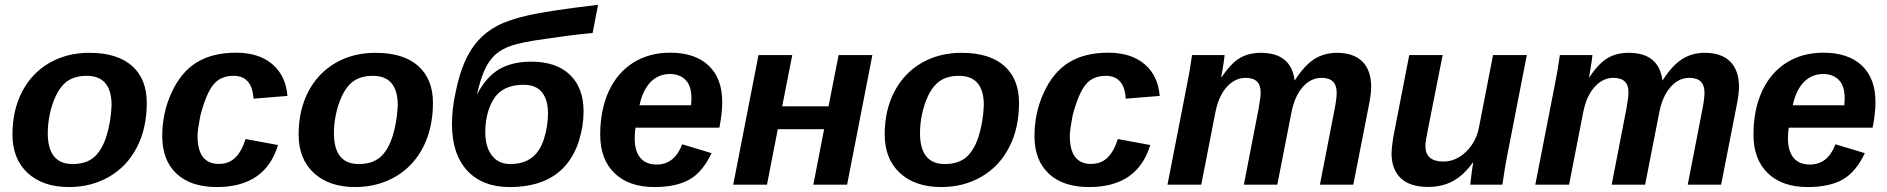

<svg xmlns="http://www.w3.org/2000/svg" viewBox="-20 -753 7696 783"><path d="M578.6 -333.5Q578.6 -283.2 568.8 -238Q559.1 -192.9 539.1 -153.8Q499 -75.2 426 -32.7Q353 9.8 261.2 9.8Q154.8 9.8 92.8 -47.6Q30.8 -105 30.8 -204.6Q30.8 -302.7 69.8 -378.4Q108.9 -454.1 180.4 -495.8Q252 -537.6 343.8 -537.6Q458.5 -537.6 518.6 -484.1Q578.6 -430.7 578.6 -333.5ZM435.1 -323.2Q435.1 -443.8 333.5 -443.8Q278.3 -443.8 245.1 -414.6Q223.1 -395 207.3 -361.1Q191.4 -327.1 183.1 -287.4Q174.8 -247.6 174.8 -210.4Q174.8 -147 200.2 -115.5Q225.6 -84 276.4 -84Q303.7 -84 325.4 -91.1Q347.2 -98.1 363.3 -111.8Q395 -139.2 413.3 -195.3Q431.6 -251.5 435.1 -323.2Z M872.6 -84.5Q913.1 -84.5 939.5 -110.1Q965.8 -135.7 981.4 -186L1113.8 -161.6Q1062 9.8 864.7 9.8Q757.3 9.8 699.5 -45.2Q641.6 -100.1 641.6 -197.8Q641.6 -293.5 680.2 -376.5Q718.8 -460 783 -499Q847.2 -538.1 942.9 -538.1Q1035.2 -538.1 1090.3 -491.5Q1145.5 -444.8 1152.3 -361.8L1013.7 -350.6Q1011.2 -397 990.7 -420.4Q970.2 -443.8 932.1 -443.8Q879.9 -443.8 850.3 -408Q820.8 -372.1 796.9 -280.8Q791.5 -252.4 788.6 -231.9Q785.6 -211.4 785.6 -198.7Q785.6 -84.5 872.6 -84.5Z M1745.6 -333.5Q1745.6 -283.2 1735.8 -238Q1726.1 -192.9 1706.1 -153.8Q1666 -75.2 1593 -32.7Q1520 9.8 1428.2 9.8Q1321.8 9.8 1259.8 -47.6Q1197.8 -105 1197.8 -204.6Q1197.8 -302.7 1236.8 -378.4Q1275.9 -454.1 1347.4 -495.8Q1418.9 -537.6 1510.7 -537.6Q1625.5 -537.6 1685.5 -484.1Q1745.6 -430.7 1745.6 -333.5ZM1602.1 -323.2Q1602.1 -443.8 1500.5 -443.8Q1445.3 -443.8 1412.1 -414.6Q1390.1 -395 1374.3 -361.1Q1358.4 -327.1 1350.1 -287.4Q1341.8 -247.6 1341.8 -210.4Q1341.8 -147 1367.2 -115.5Q1392.6 -84 1443.4 -84Q1470.7 -84 1492.4 -91.1Q1514.2 -98.1 1530.3 -111.8Q1562 -139.2 1580.3 -195.3Q1598.6 -251.5 1602.1 -323.2Z M2147 -501.5Q2248.5 -501.5 2304.2 -448Q2359.9 -394.5 2359.9 -298.3Q2359.9 -239.7 2341.1 -179.2Q2322.3 -118.7 2284.2 -75.7Q2208 9.8 2058.1 9.8Q1947.3 9.8 1885.3 -57.4Q1823.2 -124.5 1823.2 -248Q1823.2 -277.3 1826.9 -310.1Q1830.6 -342.8 1838.4 -378.4Q1853 -449.7 1875.2 -500.5Q1897.5 -551.3 1929.7 -587.4Q1961.9 -623.5 2008.1 -647.9Q2054.2 -672.4 2133.8 -690.4Q2173.3 -699.7 2244.6 -710.4Q2315.9 -721.2 2418.9 -733.4L2397 -618.7Q2346.7 -613.8 2298.8 -607.7Q2251 -601.6 2206.1 -594.7Q2155.8 -587.9 2120.8 -580.8Q2085.9 -573.7 2065.9 -566.9Q2025.9 -553.2 2000 -530.3Q1974.6 -506.8 1957.3 -469.7Q1939.9 -432.6 1924.8 -367.2Q1962.4 -439 2015.1 -470.2Q2067.9 -501.5 2147 -501.5ZM2116.2 -407.2Q2061 -407.2 2026.4 -383.8Q2005.9 -370.1 1991.9 -346.9Q1978 -323.7 1969.7 -294.9Q1959 -257.8 1959 -213.4Q1959 -154.3 1985.8 -119.1Q2012.7 -84 2061 -84Q2140.1 -84 2177.2 -140.6Q2189.9 -160.2 2198.2 -186Q2206.5 -211.9 2210.7 -239.3Q2214.8 -266.6 2214.8 -290Q2214.8 -346.7 2189.9 -377Q2165 -407.2 2116.2 -407.2Z M2571.8 -232.4Q2568.4 -215.3 2568.4 -189Q2568.4 -137.2 2591.1 -109.6Q2613.8 -82 2658.2 -82Q2694.3 -82 2720.2 -102.5Q2746.1 -123 2762.2 -164.6L2881.8 -128.4Q2845.2 -50.8 2791 -20.5Q2736.8 9.8 2648.9 9.8Q2544.9 9.8 2486.3 -46.6Q2427.7 -103 2427.7 -204.1Q2427.7 -305.2 2462.9 -381.3Q2498 -457 2562.7 -497.6Q2627.4 -538.1 2712.4 -538.1Q2814.5 -538.1 2869.9 -485.6Q2925.3 -433.1 2925.3 -337.4Q2925.3 -289.1 2913.6 -232.4ZM2587.9 -323.7H2798.3L2799.8 -351.1Q2799.8 -403.3 2775.6 -427.2Q2751.5 -451.2 2712.4 -451.2Q2665.5 -451.2 2633.5 -418.7Q2601.6 -386.2 2587.9 -323.7Z M3151.9 -226.1 3107.9 0H2970.2L3073.2 -528.3H3210.9L3169.9 -319.3H3358.9L3399.9 -528.3H3537.6L3434.6 0H3296.9L3340.8 -226.1Z M4135.7 -333.5Q4135.7 -283.2 4126 -238Q4116.2 -192.9 4096.2 -153.8Q4056.2 -75.2 3983.2 -32.7Q3910.2 9.8 3818.4 9.8Q3711.9 9.8 3649.9 -47.6Q3587.9 -105 3587.9 -204.6Q3587.9 -302.7 3627 -378.4Q3666 -454.1 3737.5 -495.8Q3809.1 -537.6 3900.9 -537.6Q4015.6 -537.6 4075.7 -484.1Q4135.7 -430.7 4135.7 -333.5ZM3992.2 -323.2Q3992.2 -443.8 3890.6 -443.8Q3835.4 -443.8 3802.2 -414.6Q3780.3 -395 3764.4 -361.1Q3748.5 -327.1 3740.2 -287.4Q3731.9 -247.6 3731.9 -210.4Q3731.9 -147 3757.3 -115.5Q3782.7 -84 3833.5 -84Q3860.8 -84 3882.6 -91.1Q3904.3 -98.1 3920.4 -111.8Q3952.1 -139.2 3970.5 -195.3Q3988.8 -251.5 3992.2 -323.2Z M4429.7 -84.5Q4470.2 -84.5 4496.6 -110.1Q4522.9 -135.7 4538.6 -186L4670.9 -161.6Q4619.1 9.8 4421.9 9.8Q4314.5 9.8 4256.6 -45.2Q4198.7 -100.1 4198.7 -197.8Q4198.7 -293.5 4237.3 -376.5Q4275.9 -460 4340.1 -499Q4404.3 -538.1 4500 -538.1Q4592.3 -538.1 4647.5 -491.5Q4702.6 -444.8 4709.5 -361.8L4570.8 -350.6Q4568.4 -397 4547.9 -420.4Q4527.3 -443.8 4489.3 -443.8Q4437 -443.8 4407.5 -408Q4377.9 -372.1 4354 -280.8Q4348.6 -252.4 4345.7 -231.9Q4342.8 -211.4 4342.8 -198.7Q4342.8 -84.5 4429.7 -84.5Z M5052.7 0 5112.8 -310.1Q5121.1 -356 5121.1 -376.5Q5121.1 -406.2 5105.7 -420.9Q5090.3 -435.5 5059.6 -435.5Q5016.6 -435.5 4983.2 -398.7Q4949.7 -361.8 4936.5 -294.9L4878.9 0H4741.2L4822.3 -415.5Q4832 -461.9 4841.3 -528.3H4974.1Q4974.1 -524.9 4971.7 -508.1Q4969.2 -491.2 4966.1 -471.4Q4962.9 -451.7 4960.4 -438H4961.9Q4999.5 -494.6 5035.9 -516.1Q5072.3 -537.6 5122.1 -537.6Q5245.6 -537.6 5259.8 -424.3Q5298.8 -485.4 5339.1 -511.5Q5379.4 -537.6 5432.6 -537.6Q5500 -537.6 5535.9 -502Q5571.8 -466.3 5571.8 -398.9Q5571.8 -368.2 5561.5 -318.8L5499 0H5362.8L5422.4 -306.2Q5431.2 -350.1 5431.2 -376.5Q5430.7 -406.2 5415.3 -420.9Q5399.9 -435.5 5369.6 -435.5Q5325.2 -435.5 5292.5 -397.9Q5259.8 -360.4 5247.1 -296.4L5189 0Z M5986.3 -90.3Q5949.2 -38.1 5905 -14.4Q5860.8 9.3 5804.2 9.3Q5730 9.3 5692.4 -26.4Q5654.8 -62 5654.8 -129.4Q5654.8 -137.7 5656.5 -153.1Q5658.2 -168.5 5660.6 -184.6Q5663.1 -200.7 5665 -209.5L5727.1 -528.3H5863.3L5805.7 -237.8Q5793 -176.8 5793 -157.2Q5793 -94.2 5867.2 -94.2Q5900.4 -94.2 5930.4 -112.3Q5960.4 -130.4 5982.2 -161.9Q6003.9 -193.4 6011.2 -232.4L6068.8 -528.3H6206.5L6125.5 -112.8Q6121.6 -93.3 6116.9 -65.2Q6112.3 -37.1 6106.9 0H5976.1Q5976.1 -2.9 5978.3 -21.7Q5980.5 -40.5 5983.4 -61.3Q5986.3 -82 5987.8 -90.3Z M6552.7 0 6612.8 -310.1Q6621.1 -356 6621.1 -376.5Q6621.1 -406.2 6605.7 -420.9Q6590.3 -435.5 6559.6 -435.5Q6516.6 -435.5 6483.2 -398.7Q6449.7 -361.8 6436.5 -294.9L6378.9 0H6241.2L6322.3 -415.5Q6332 -461.9 6341.3 -528.3H6474.1Q6474.1 -524.9 6471.7 -508.1Q6469.2 -491.2 6466.1 -471.4Q6462.9 -451.7 6460.4 -438H6461.9Q6499.5 -494.6 6535.9 -516.1Q6572.3 -537.6 6622.1 -537.6Q6745.6 -537.6 6759.8 -424.3Q6798.8 -485.4 6839.1 -511.5Q6879.4 -537.6 6932.6 -537.6Q7000 -537.6 7035.9 -502Q7071.8 -466.3 7071.8 -398.9Q7071.8 -368.2 7061.5 -318.8L6999 0H6862.8L6922.4 -306.2Q6931.2 -350.1 6931.2 -376.5Q6930.7 -406.2 6915.3 -420.9Q6899.9 -435.5 6869.6 -435.5Q6825.2 -435.5 6792.5 -397.9Q6759.8 -360.4 6747.1 -296.4L6689 0Z M7274.9 -232.4Q7271.5 -215.3 7271.5 -189Q7271.5 -137.2 7294.2 -109.6Q7316.9 -82 7361.3 -82Q7397.5 -82 7423.3 -102.5Q7449.2 -123 7465.3 -164.6L7585 -128.4Q7548.3 -50.8 7494.1 -20.5Q7439.9 9.8 7352.1 9.8Q7248 9.8 7189.5 -46.6Q7130.9 -103 7130.9 -204.1Q7130.9 -305.2 7166 -381.3Q7201.2 -457 7265.9 -497.6Q7330.6 -538.1 7415.5 -538.1Q7517.6 -538.1 7573 -485.6Q7628.4 -433.1 7628.4 -337.4Q7628.4 -289.1 7616.7 -232.4ZM7291 -323.7H7501.5L7502.9 -351.1Q7502.9 -403.3 7478.8 -427.2Q7454.6 -451.2 7415.5 -451.2Q7368.7 -451.2 7336.7 -418.7Q7304.7 -386.2 7291 -323.7Z"/></svg>

Font: Arimo
Style: Italic
Weight: 400
Italic angle: -12°
Designer: Steve Matteson
Foundry: Monotype Imaging Inc.
Version: Version 1.33